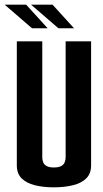

<svg xmlns="http://www.w3.org/2000/svg" viewBox="-39 -797 443 822"><path d="M191 5Q146 5 110 -4Q74 -13 53.5 -33.5Q33 -54 33 -89V-620H142V-123Q142 -112 146 -102Q150 -92 161 -86Q172 -80 191 -80Q212 -80 223 -86Q234 -92 238 -102.5Q242 -113 242 -123V-620H351V-89Q351 -54 330.5 -33.5Q310 -13 273.5 -4Q237 5 191 5ZM98 -676 -19 -777H73L165 -676ZM211 -676 94 -777H186L278 -676Z"/></svg>

Font: Smooch Sans
Style: Bold
Weight: 700
Designer: Robert E. Leuschke
Foundry: Robert E. Leuschke
Version: Version 1.010